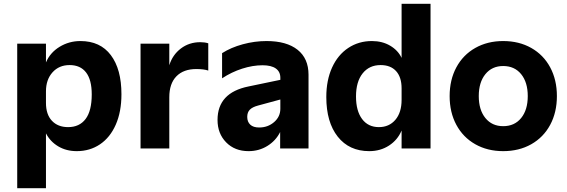

<svg xmlns="http://www.w3.org/2000/svg" viewBox="-20 -785 2995 1015"><path d="M71 -554H223V-455Q245 -507 295 -537.5Q345 -568 405 -568Q510 -568 566 -493.5Q622 -419 622 -287Q622 -194 592 -126Q562 -58 508.5 -22Q455 14 386 14Q330 14 287.5 -11.5Q245 -37 223 -80V210H71ZM340 -113Q400 -113 432.5 -156Q465 -199 465 -286Q465 -363 435 -402Q405 -441 348 -441Q292 -441 257.5 -402.5Q223 -364 223 -302V-241Q223 -180 254.5 -146.5Q286 -113 340 -113Z M723 -554H875V-440Q892 -495 936 -528.5Q980 -562 1039 -562Q1063 -562 1081 -556V-412Q1057 -420 1018 -420Q950 -420 912.5 -381.5Q875 -343 875 -271V0H723Z M1130 -151Q1130 -295 1294 -328L1462 -363V-374Q1462 -406 1438 -423Q1414 -440 1368 -440Q1316 -440 1260 -422Q1204 -404 1154 -371V-504Q1201 -534 1263.5 -551Q1326 -568 1389 -568Q1495 -568 1553 -522Q1611 -476 1611 -390V0H1461V-87Q1438 -41 1393.5 -13.5Q1349 14 1294 14Q1221 14 1175.5 -32.5Q1130 -79 1130 -151ZM1350 -111Q1396 -111 1429 -139.5Q1462 -168 1462 -210V-259L1344 -227Q1314 -219 1300.5 -205Q1287 -191 1287 -167Q1287 -141 1303 -126Q1319 -111 1350 -111Z M1705 -272Q1705 -361 1735.5 -428Q1766 -495 1821 -531.5Q1876 -568 1946 -568Q2001 -568 2042.5 -543.5Q2084 -519 2103 -479V-765H2256V0H2103V-95Q2082 -45 2036.5 -15.5Q1991 14 1932 14Q1826 14 1765.5 -62.5Q1705 -139 1705 -272ZM1983 -113Q2037 -113 2070 -151.5Q2103 -190 2103 -257V-318Q2103 -377 2074 -409Q2045 -441 1992 -441Q1932 -441 1897 -397Q1862 -353 1862 -275Q1862 -199 1894 -156Q1926 -113 1983 -113Z M2357 -277Q2357 -363 2392.5 -429Q2428 -495 2492.5 -531.5Q2557 -568 2640 -568Q2724 -568 2788.5 -531.5Q2853 -495 2888.5 -429Q2924 -363 2924 -277Q2924 -191 2888.5 -125Q2853 -59 2788.5 -22.5Q2724 14 2640 14Q2557 14 2492.5 -22.5Q2428 -59 2392.5 -125Q2357 -191 2357 -277ZM2640 -118Q2700 -118 2735 -161Q2770 -204 2770 -277Q2770 -350 2735 -393Q2700 -436 2640 -436Q2581 -436 2546 -393Q2511 -350 2511 -277Q2511 -204 2546 -161Q2581 -118 2640 -118Z"/></svg>

Font: Application
Style: Bold
Weight: 700
Designer: Wei Huang
Foundry: Wei Huang
Version: Version 0.012